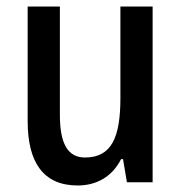

<svg xmlns="http://www.w3.org/2000/svg" viewBox="-20 -560 557 590"><path d="M449 -540H350V-259C350 -138 323 -76 241 -76C188 -76 164 -119 164 -207V-540H65V-188C65 -61 113 10 219 10C276 10 325 -17 352 -71H358L370 0H449Z"/></svg>

Font: Noto Sans Devanagari Condensed Medium
Style: Regular
Weight: 500
Width: 3
Designer: Jelle Bosma - Monotype Design Team
Foundry: Monotype Imaging Inc.
Version: Version 2.004